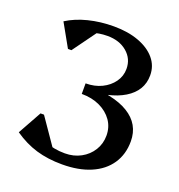

<svg xmlns="http://www.w3.org/2000/svg" viewBox="-131 -815 877 940"><g transform="rotate(20 308.0 -345.0)"><path d="M294.9 16Q220.2 16 160 -2Q99.7 -20 42.7 -59.5L111.1 -182.7H129.1L242.5 -18.2L146.5 -28L128.5 -121.4Q152 -78.9 190.5 -59.2Q229.1 -39.5 289.3 -39.5Q335.5 -39.5 372.2 -59.5Q408.9 -79.4 430.3 -113.8Q451.7 -148.2 451.7 -190.6Q451.7 -234.9 428 -268.7Q404.3 -302.4 363 -321.9Q321.6 -341.4 268.1 -341.4V-390.2Q416.8 -390.2 495.1 -342.4Q573.4 -294.6 573.4 -204.8Q573.4 -137.4 539.7 -87.4Q506 -37.5 443.3 -10.7Q380.7 16 294.9 16ZM345.6 -366V-394H391.6V-366ZM268.1 -368.3V-396.3Q314.7 -396.3 351.5 -414.2Q388.3 -432.1 410.2 -462.7Q432.1 -493.4 432.1 -531Q432.1 -583.7 392.3 -617.5Q352.5 -651.3 290.2 -651.3Q245.4 -651.3 207.9 -637.9Q170.3 -624.4 136 -595.4L155.6 -678.4L260.5 -681.1L147.3 -525.2H129.3L62.3 -644.7Q109.2 -674.6 171.4 -690.3Q233.6 -706 304 -706Q377.7 -706 433.7 -685.2Q489.7 -664.4 520.8 -627.4Q552 -590.4 552 -541Q552 -460.3 476.6 -414.3Q401.2 -368.3 268.1 -368.3Z"/></g></svg>

Font: Platypi Light
Style: Regular
Weight: 300
Designer: David Sargent
Foundry: Bolt Cutter Type
Version: Version 1.200